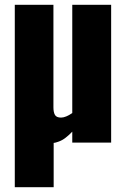

<svg xmlns="http://www.w3.org/2000/svg" viewBox="-20 -598 531 805"><path d="M42 187V-578H204V-148Q204 -127 210.5 -116Q217 -105 236 -105Q246 -105 258 -110Q270 -115 283 -124V-578H446V0H283V-46Q270 -32 255 -20.5Q240 -9 225 -4Q219 -2 214 -0.5Q209 1 205 1V187Z"/></svg>

Font: Oswald
Style: Bold
Weight: 700
Designer: Vernon Adams
Foundry: Vernon Adams
Version: Version 4.103;gftools[0.9.33.dev8+g029e19f]